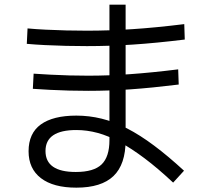

<svg xmlns="http://www.w3.org/2000/svg" viewBox="-20 -826 920 844"><path d="M105.6 -161.1Q105.6 -240 159.4 -278.9Q213.3 -317.8 315.6 -317.8Q372.2 -317.8 426.7 -304.4Q481.1 -291.1 538.3 -261.7Q595.6 -232.2 657.2 -186.1Q718.9 -140 788.9 -75.6L741.1 -23.3Q673.3 -86.7 615.6 -130Q557.8 -173.3 507.2 -201.1Q456.7 -228.9 409.4 -241.7Q362.2 -254.4 315.6 -254.4Q180 -254.4 180 -162.2Q180 -70 313.3 -70Q392.2 -70 426.7 -103.3Q461.1 -136.7 461.1 -210V-805.6H532.2V-210Q532.2 -103.3 478.9 -52.2Q425.6 -1.1 315.6 -1.1Q214.4 -1.1 160 -42.8Q105.6 -84.4 105.6 -161.1ZM97.8 -633.3 101.1 -701.1Q135.6 -697.8 180 -695.6Q224.4 -693.3 271.7 -692.2Q318.9 -691.1 362.2 -691.1Q460 -691.1 561.7 -697.8Q663.3 -704.4 790 -720L792.2 -652.2Q665.6 -636.7 563.9 -630Q462.2 -623.3 362.2 -623.3Q318.9 -623.3 270.6 -624.4Q222.2 -625.6 177.8 -627.8Q133.3 -630 97.8 -633.3ZM124.4 -435.6 127.8 -502.2Q160 -500 200.6 -497.8Q241.1 -495.6 285 -494.4Q328.9 -493.3 367.8 -493.3Q457.8 -493.3 552.2 -500Q646.7 -506.7 763.3 -521.1L765.6 -454.4Q648.9 -440 554.4 -433.3Q460 -426.7 367.8 -426.7Q327.8 -426.7 283.9 -427.8Q240 -428.9 198.9 -431.1Q157.8 -433.3 124.4 -435.6Z"/></svg>

Font: Paperlogy 4 Regular
Style: Regular
Weight: 400
Designer: redesigned by Lee Juim, glyphs from Gmarket Sans & Montserrat
Foundry: PT&
Version: Version 1.001